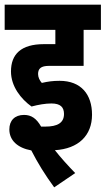

<svg xmlns="http://www.w3.org/2000/svg" viewBox="-20 -642 452 822"><path d="M200 -199C239 -199 254 -183 254 -154C254 -116 226 -100 174 -100C169 -100 162 -100 156 -100C136 -135 114 -150 83 -150C43 -150 20 -126 20 -88C20 -42 54 -9 114 2C141 55 173 107 212 160L302 99C271 67 241 34 215 1C316 -5 374 -62 374 -151C374 -237 328 -296 235 -296C206 -296 185 -293 159 -287C150 -297 143 -311 143 -325C143 -348 155 -360 190 -360H338V-514H412V-622H0V-514H217V-453H168C70 -453 27 -410 27 -336C27 -272 70 -218 115 -186C145 -194 175 -199 200 -199Z"/></svg>

Font: Noto Sans Devanagari ExtraCondensed
Style: Bold
Weight: 700
Width: 2
Designer: Jelle Bosma - Monotype Design Team
Foundry: Monotype Imaging Inc.
Version: Version 2.004